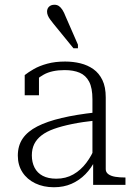

<svg xmlns="http://www.w3.org/2000/svg" viewBox="-20 -778 569 808"><path d="M383 -305V-271Q327 -265 283 -256Q239 -247 207 -235.5Q175 -224 154.5 -208Q134 -192 124 -171.5Q114 -151 114 -124Q114 -95 125.5 -72.5Q137 -50 160 -38Q183 -26 217 -26Q257 -26 288.5 -44Q320 -62 343 -92.5Q366 -123 380 -159L382 -106Q365 -71 339.5 -45Q314 -19 281 -4.5Q248 10 207 10Q163 10 128.5 -6.5Q94 -23 74.5 -53Q55 -83 55 -123Q55 -165 75.5 -195Q96 -225 137 -246Q178 -267 239.5 -281.5Q301 -296 383 -305ZM372 0V-109H369V-360Q369 -408 355 -434.5Q341 -461 315 -472Q289 -483 252 -483Q198 -483 164 -464Q130 -445 111 -418Q110 -426 112 -434Q114 -442 118 -449Q122 -456 128.5 -461Q135 -466 144 -467V-377H84V-462Q99 -474 122.5 -487.5Q146 -501 179 -510Q212 -519 254 -519Q288 -519 318.5 -511.5Q349 -504 373 -487Q397 -470 411 -441Q425 -412 425 -368V-66Q425 -53 436 -45Q447 -37 465 -34Q483 -31 507 -31H508V0ZM256 -709 308 -590V-575H289L205 -678Q198 -687 191.5 -695.5Q185 -704 181.5 -712.5Q178 -721 178 -729Q178 -742 186.5 -750Q195 -758 209 -758Q220 -758 228 -752.5Q236 -747 243 -736Q250 -725 256 -709Z"/></svg>

Font: Roboto Serif 36pt ExtraLight
Style: Regular
Weight: 250
Designer: Greg Gazdowicz
Foundry: Commercial Type
Version: Version 1.008